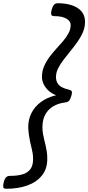

<svg xmlns="http://www.w3.org/2000/svg" viewBox="-46 -1095 547 1190"><path d="M-7 75Q-25 75 -26 63.5Q-27 52 -23 35Q-17 12 -8 3.5Q1 -5 16 -5Q62 -5 94 -14.5Q126 -24 143 -47.5Q160 -71 159 -114Q159 -131 156 -148Q153 -165 148.5 -182.5Q144 -200 140 -219Q136 -238 133 -260Q130 -282 129 -307Q129 -354 148.5 -393.5Q168 -433 206.5 -462Q245 -491 302 -505Q276 -514 256 -532Q236 -550 225 -572.5Q214 -595 214 -618Q214 -653 227 -683.5Q240 -714 260 -741Q280 -768 303 -793Q326 -818 346 -841.5Q366 -865 379 -889.5Q392 -914 392 -940Q392 -964 365.5 -979.5Q339 -995 290 -995Q274 -995 271.5 -1005.5Q269 -1016 274 -1035Q281 -1058 289.5 -1066.5Q298 -1075 313 -1075Q361 -1075 399 -1062.5Q437 -1050 459 -1024.5Q481 -999 481 -960Q481 -926 468 -895.5Q455 -865 434.5 -836Q414 -807 391 -779Q368 -751 347.5 -724Q327 -697 314 -671Q301 -645 301 -618Q301 -595 310.5 -579.5Q320 -564 337.5 -554.5Q355 -545 378 -540Q396 -536 399 -528Q402 -520 396 -500Q389 -478 381.5 -470Q374 -462 358 -460Q315 -455 283 -435.5Q251 -416 234 -384Q217 -352 217 -307Q217 -284 220.5 -264.5Q224 -245 228.5 -227.5Q233 -210 237 -192Q241 -174 244 -155Q247 -136 247 -114Q248 -50 214.5 -8Q181 34 123.5 54.5Q66 75 -7 75Z"/></svg>

Font: Playwrite TZ
Style: Regular
Weight: 400
Designer: Veronika Burian, José Scaglione
Foundry: TypeTogether
Version: Version 1.002